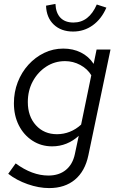

<svg xmlns="http://www.w3.org/2000/svg" viewBox="-20 -741 605 980"><path d="M231 219Q178 219 121 199Q64 179 22 146L60 93Q144 155 227 155Q281 155 316 126.5Q351 98 362 46L382 -48Q354 -22 319.5 -8Q285 6 246 6Q190 6 145.5 -23Q101 -52 76 -101.5Q51 -151 51 -214Q51 -271 70.5 -321.5Q90 -372 125 -410.5Q160 -449 205.5 -471Q251 -493 303 -493Q353 -493 393 -473Q433 -453 458 -415L473 -488H544L431 52Q414 133 362.5 176Q311 219 231 219ZM271 -56Q305 -56 336.5 -68.5Q368 -81 394 -105L446 -357Q426 -390 389.5 -409.5Q353 -429 312 -429Q259 -429 216 -401Q173 -373 147.5 -326Q122 -279 122 -220Q122 -147 163.5 -101.5Q205 -56 271 -56ZM353 -580Q292 -580 254.5 -615.5Q217 -651 215 -712L263 -721Q265 -675 288.5 -650.5Q312 -626 355 -626Q434 -626 474 -718L523 -702Q498 -644 453.5 -612Q409 -580 353 -580Z"/></svg>

Font: Red Hat Text
Style: Italic
Weight: 400
Italic angle: -12°
Designer: Pentagram, MCKL
Foundry: Pentagram, MCKL
Version: Version 1.023